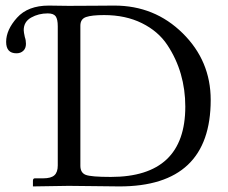

<svg xmlns="http://www.w3.org/2000/svg" viewBox="-20 -666 818 688"><path d="M268 -72Q268 -47 287 -39.5Q306 -32 377 -32Q644 -32 644 -284Q644 -345 628 -400.5Q612 -456 579.5 -505Q547 -554 488.5 -583Q430 -612 353 -612Q309 -612 288.5 -605Q268 -598 268 -574ZM73 -509Q73 -493 63.5 -484Q54 -475 39 -475Q2 -475 2 -516Q2 -559 41 -602.5Q80 -646 155 -646Q168 -646 190 -645.5Q212 -645 226 -645Q262 -645 319.5 -645.5Q377 -646 390 -646Q534 -646 634.5 -547Q735 -448 735 -308Q735 2 408 2Q379 2 320.5 1Q262 0 226 0L98 2V-18Q98 -27 105 -27H135Q163 -27 175 -38Q187 -49 187 -73V-572Q187 -597 179.5 -607.5Q172 -618 151 -618Q118 -618 91.5 -603Q65 -588 65 -558Q65 -551 69 -533Q73 -522 73 -509Z"/></svg>

Font: Libertinus Sans
Style: Regular
Weight: 400
Designer: Philipp H. Poll
Foundry: Khaled Hosny
Version: Version 6.1